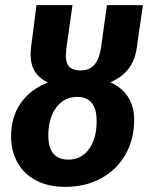

<svg xmlns="http://www.w3.org/2000/svg" viewBox="-20 -712 580 747"><path d="M409 -392Q454 -372 478 -335Q502 -298 502 -245Q502 -170 468 -110.5Q434 -51 373 -18Q312 15 234 15Q167 15 119.5 -10.5Q72 -36 47.5 -80.5Q23 -125 23 -181Q23 -257 61 -311Q99 -365 166 -391Q133 -407 116 -433.5Q99 -460 99 -501Q99 -510 101 -530L122 -692H262L238 -522Q236 -502 236 -496Q236 -466 250 -452Q264 -438 293 -438Q330 -438 348.5 -461.5Q367 -485 373 -526L396 -692H536L512 -526Q499 -429 409 -392ZM356 -241Q356 -335 280 -335Q230 -335 199 -294Q168 -253 168 -185Q168 -91 246 -91Q296 -91 326 -131.5Q356 -172 356 -241Z"/></svg>

Font: Fira Sans Compressed SemiBold
Style: Italic
Weight: 600
Width: 1
Italic angle: -8°
Designer: bBox Type GmbH & Carrois Corporate GbR & Edenspiekermann AG
Foundry: bBox Type GmbH & Carrois Corporate GbR & Edenspiekermann AG
Version: Version 4.301